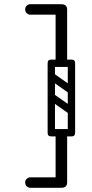

<svg xmlns="http://www.w3.org/2000/svg" viewBox="-20 -730 440 915"><path d="M295 140Q295 165 271 165H124Q116 165 108 158.5Q100 152 100 139Q100 128 108 121.5Q116 115 124 115H271Q295 115 295 140ZM295 -685Q295 -660 271 -660H124Q116 -660 108 -666.5Q100 -673 100 -686Q100 -697 108 -703.5Q116 -710 124 -710H271Q295 -710 295 -685ZM272 -414Q245 -414 245 -440V-684Q245 -710 272 -710Q300 -710 300 -684V-440Q300 -414 272 -414ZM207 -429Q207 -446 224 -446H321Q338 -446 338 -429Q338 -411 322 -411H224Q217 -411 212 -415.5Q207 -420 207 -429ZM207 -98Q207 -115 224 -115H321Q338 -115 338 -98Q338 -80 322 -80H224Q217 -80 212 -84.5Q207 -89 207 -98ZM272 165Q245 165 245 139V-86Q245 -112 272 -112Q300 -112 300 -86V139Q300 165 272 165ZM213 -278Q223 -291 236 -282L330 -216Q344 -207 333 -191Q323 -178 310 -187L216 -253Q211 -257 209.5 -264Q208 -271 213 -278ZM213 -376Q223 -389 236 -380L330 -314Q344 -305 333 -289Q323 -276 310 -285L216 -351Q211 -355 209.5 -362Q208 -369 213 -376ZM320 -80Q303 -80 303 -97V-429Q303 -446 320 -446Q338 -446 338 -430V-98Q338 -80 320 -80ZM224 -80Q207 -80 207 -97V-429Q207 -446 224 -446Q242 -446 242 -430V-98Q242 -80 224 -80Z"/></svg>

Font: Nsibidi Libre Uzo
Style: Regular
Weight: 400
Designer: Oluwaseun Badejo
Version: Version 1.021